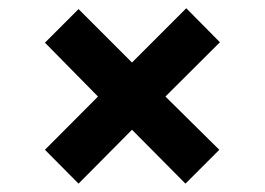

<svg xmlns="http://www.w3.org/2000/svg" viewBox="-20 -558 639 463"><path d="M169.4 -115.2 88.4 -196.8 216.3 -325.2 88.4 -455.1 169.4 -536.1 298.3 -407.2 429.2 -538.1 510.3 -456.1 378.9 -325.2 508.8 -196.8 427.2 -115.2 298.3 -245.1Z"/></svg>

Font: UDEV Gothic 35
Style: Bold
Weight: 700
Version: v2.1.0; ttfautohint (v1.8.4.7-5d5b-dirty) -l 6 -r 45 -G 200 